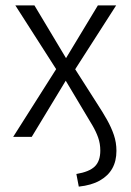

<svg xmlns="http://www.w3.org/2000/svg" viewBox="-20 -509 489 714"><path d="M273 185 264 138Q312 130 332.5 110Q353 90 353 51Q353 25 345 2.5Q337 -20 323.5 -43Q310 -66 293 -94L219 -218H230L98 0H29L199 -268V-236L37 -489H108L232 -282H219L344 -489H412L251 -238V-265L341 -124Q362 -92 378 -63.5Q394 -35 403.5 -7Q413 21 413 52Q413 90 397.5 117.5Q382 145 351 162.5Q320 180 273 185Z"/></svg>

Font: Nunito Sans 10pt Condensed Light
Style: Regular
Weight: 300
Width: 3
Designer: Vernon Adams
Foundry: Vernon Adams
Version: Version 3.101;gftools[0.9.27]